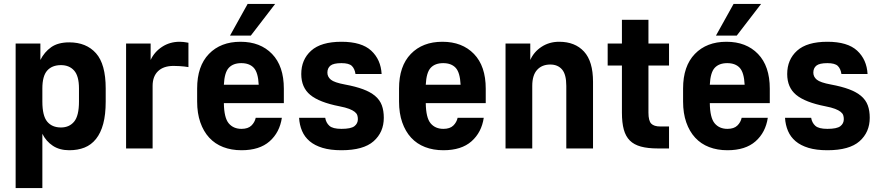

<svg xmlns="http://www.w3.org/2000/svg" viewBox="-20 -750 4450 970"><path d="M59 -530H184V-447Q204 -487 238.5 -511.5Q273 -536 330 -536Q416 -536 465 -481Q514 -426 514 -303V-237Q514 -171 501.5 -124.5Q489 -78 465 -48Q441 -18 407 -4.5Q373 9 330 9Q281 9 247 -13.5Q213 -36 194 -74V200H59ZM288 -106Q330 -106 354.5 -135.5Q379 -165 379 -237V-303Q379 -366 354.5 -393.5Q330 -421 288 -421Q243 -421 218.5 -393.5Q194 -366 194 -303V-237Q194 -165 218.5 -135.5Q243 -106 288 -106Z M617 -530H741V-447Q760 -488 799 -513.5Q838 -539 888 -539Q898 -539 906 -538Q914 -537 920 -536Q927 -535 932 -534V-411Q922 -412 911 -414Q901 -415 887.5 -416Q874 -417 857 -417Q806 -417 778.5 -390.5Q751 -364 751 -316V0H617Z M1200 9Q1149 9 1107.5 -7Q1066 -23 1037 -54.5Q1008 -86 992 -132Q976 -178 976 -237V-303Q976 -416 1035.5 -477.5Q1095 -539 1195 -539Q1295 -539 1354.5 -477.5Q1414 -416 1414 -302V-229H1111Q1112 -155 1135.5 -127Q1159 -99 1200 -99Q1233 -99 1250 -115.5Q1267 -132 1272 -155H1404Q1393 -81 1342 -36Q1291 9 1200 9ZM1199 -431Q1158 -431 1136 -407.5Q1114 -384 1111 -322H1287Q1284 -384 1262 -407.5Q1240 -431 1199 -431ZM1231 -730H1370L1247 -570H1142Z M1705 9Q1649 9 1609.5 -3Q1570 -15 1544.5 -36.5Q1519 -58 1506 -88.5Q1493 -119 1491 -155H1623Q1627 -130 1644 -114.5Q1661 -99 1705 -99Q1753 -99 1770.5 -112.5Q1788 -126 1788 -148Q1788 -159 1785 -168Q1782 -177 1772 -185Q1762 -193 1744 -200Q1726 -207 1695 -213Q1593 -233 1547.5 -270.5Q1502 -308 1502 -376Q1502 -449 1552 -494Q1602 -539 1705 -539Q1807 -539 1855.5 -494Q1904 -449 1908 -376H1776Q1772 -403 1757.5 -417Q1743 -431 1705 -431Q1665 -431 1649.5 -418.5Q1634 -406 1634 -383Q1634 -362 1651.5 -347.5Q1669 -333 1723 -323Q1777 -313 1814.5 -299Q1852 -285 1875.5 -265Q1899 -245 1909 -218Q1919 -191 1919 -155Q1919 -82 1867.5 -36.5Q1816 9 1705 9Z M2220 9Q2169 9 2127.5 -7Q2086 -23 2057 -54.5Q2028 -86 2012 -132Q1996 -178 1996 -237V-303Q1996 -416 2055.5 -477.5Q2115 -539 2215 -539Q2315 -539 2374.5 -477.5Q2434 -416 2434 -302V-229H2131Q2132 -155 2155.5 -127Q2179 -99 2220 -99Q2253 -99 2270 -115.5Q2287 -132 2292 -155H2424Q2413 -81 2362 -36Q2311 9 2220 9ZM2219 -431Q2178 -431 2156 -407.5Q2134 -384 2131 -322H2307Q2304 -384 2282 -407.5Q2260 -431 2219 -431Z M2534 -530H2659V-447Q2677 -488 2716 -513.5Q2755 -539 2805 -539Q2885 -539 2930.5 -489.5Q2976 -440 2976 -337V0H2841V-316Q2841 -374 2819.5 -399Q2798 -424 2760 -424Q2718 -424 2693.5 -397Q2669 -370 2669 -316V0H2534Z M3304 0Q3253 0 3218 -9.5Q3183 -19 3162 -40Q3141 -61 3131.5 -95.5Q3122 -130 3122 -181V-419H3050V-530H3122V-650H3256V-530H3360V-419H3256V-181Q3256 -140 3270 -125.5Q3284 -111 3316 -111H3360V0Z M3655 9Q3604 9 3562.5 -7Q3521 -23 3492 -54.5Q3463 -86 3447 -132Q3431 -178 3431 -237V-303Q3431 -416 3490.5 -477.5Q3550 -539 3650 -539Q3750 -539 3809.5 -477.5Q3869 -416 3869 -302V-229H3566Q3567 -155 3590.5 -127Q3614 -99 3655 -99Q3688 -99 3705 -115.5Q3722 -132 3727 -155H3859Q3848 -81 3797 -36Q3746 9 3655 9ZM3654 -431Q3613 -431 3591 -407.5Q3569 -384 3566 -322H3742Q3739 -384 3717 -407.5Q3695 -431 3654 -431ZM3686 -730H3825L3702 -570H3597Z M4160 9Q4104 9 4064.5 -3Q4025 -15 3999.5 -36.5Q3974 -58 3961 -88.5Q3948 -119 3946 -155H4078Q4082 -130 4099 -114.5Q4116 -99 4160 -99Q4208 -99 4225.5 -112.5Q4243 -126 4243 -148Q4243 -159 4240 -168Q4237 -177 4227 -185Q4217 -193 4199 -200Q4181 -207 4150 -213Q4048 -233 4002.5 -270.5Q3957 -308 3957 -376Q3957 -449 4007 -494Q4057 -539 4160 -539Q4262 -539 4310.5 -494Q4359 -449 4363 -376H4231Q4227 -403 4212.5 -417Q4198 -431 4160 -431Q4120 -431 4104.5 -418.5Q4089 -406 4089 -383Q4089 -362 4106.5 -347.5Q4124 -333 4178 -323Q4232 -313 4269.5 -299Q4307 -285 4330.5 -265Q4354 -245 4364 -218Q4374 -191 4374 -155Q4374 -82 4322.5 -36.5Q4271 9 4160 9Z"/></svg>

Font: 
Style: 㨦
Weight: 700
Designer: A.Korolkova, Vitaly Kuzmin
Foundry: ParaType Ltd
Version: Version 2.000